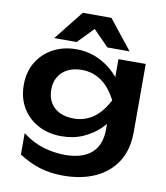

<svg xmlns="http://www.w3.org/2000/svg" viewBox="-103 -892 1002 1157"><g transform="rotate(10 398.0 -313.5)"><path d="M569 -141V-240L575 -261V-385L569 -406V-569H736V-152Q736 -44 688.5 30Q641 104 557 142Q473 180 362 180Q284 180 218.5 160Q153 140 90 99V-32Q151 15 217.5 35Q284 55 352 55Q457 55 513 6Q569 -43 569 -141ZM310 -52Q231 -52 168.5 -85Q106 -118 70 -178Q34 -238 34 -318Q34 -398 70 -457.5Q106 -517 168.5 -550.5Q231 -584 310 -584Q370 -584 419.5 -565.5Q469 -547 508.5 -517Q548 -487 575 -451.5Q602 -416 616.5 -380.5Q631 -345 631 -316Q631 -279 608.5 -233Q586 -187 544 -146Q502 -105 443 -78.5Q384 -52 310 -52ZM365 -170Q430 -170 482.5 -205.5Q535 -241 575 -318Q535 -396 482 -431.5Q429 -467 365 -467Q314 -467 277.5 -448.5Q241 -430 221.5 -396.5Q202 -363 202 -318Q202 -274 221 -240.5Q240 -207 277 -188.5Q314 -170 365 -170ZM309 -807H484L627 -627H491L359 -762H434L303 -627H166Z"/></g></svg>

Font: Unbounded Medium
Style: Regular
Weight: 500
Designer: Luke Prowse, Jean-Baptiste Morizot, Fátima Lázaro, Florian Runge
Foundry: NaN
Version: Version 1.700